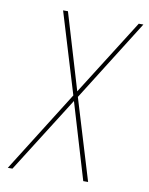

<svg xmlns="http://www.w3.org/2000/svg" viewBox="-83 -796 666 857"><g transform="rotate(10 250.0 -367.5)"><path d="M12 0 244 -369 133 -735H155L258 -390L476 -735H497L265 -366L376 0H354L251 -345L33 0Z"/></g></svg>

Font: Iosevka SS04 Thin Oblique
Style: Regular
Weight: 100
Italic angle: -9°
Monospace: yes
Designer: Belleve Invis
Foundry: Belleve Invis
Version: Version 19.0.0; ttfautohint (v1.8.4)